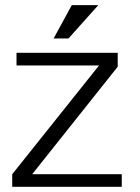

<svg xmlns="http://www.w3.org/2000/svg" viewBox="-20 -723 540 743"><path d="M27.3 0H451.2V-48.8H104.5L435.5 -464.8V-518.6H43.9V-469.7H363.3L27.3 -48.8ZM360.4 -703.1H257.8L187.5 -574.2H245.1Z"/></svg>

Font: Dotum
Style: Regular
Weight: 400
Version: Version 2.21